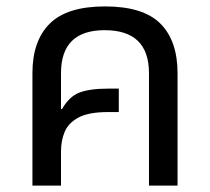

<svg xmlns="http://www.w3.org/2000/svg" viewBox="-20 -578 654 598"><path d="M81 0V-350Q81 -451 135 -504.5Q189 -558 307 -558Q426 -558 479.5 -504.5Q533 -451 533 -350V0H444V-350Q444 -484 306 -484Q170 -484 170 -350V-239L173 -238Q195 -277 227 -289.5Q259 -302 317 -302H350V-229H317Q256 -229 224.5 -212Q193 -195 181.5 -167.5Q170 -140 170 -106V0Z"/></svg>

Font: TSCustom
Style: Regular
Weight: 400
Designer: Monotype Design Team
Foundry: Monotype Imaging Inc.
Version: Version 2.004; ttfautohint (v1.8.3) -l 8 -r 50 -G 200 -x 14 